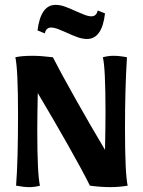

<svg xmlns="http://www.w3.org/2000/svg" viewBox="-20 -762 586 788"><path d="M46 0Q54 -102 54 -292Q54 -478 43 -527Q69 -533 114 -533Q147 -533 197 -527Q228 -466 290.5 -355Q353 -244 411 -147Q413 -247 413 -300Q413 -486 402 -527Q424 -533 446 -533Q470 -533 501 -527Q493 -399 493 -235Q493 -49 504 0Q469 6 433 6Q394 6 349 0Q320 -59 258 -168.5Q196 -278 135 -380Q133 -280 133 -227Q133 -47 144 0Q123 6 100 6Q78 6 46 0ZM134 -637Q147 -742 208 -742Q226 -742 246 -735Q266 -728 294 -715Q299 -713 320 -704Q341 -695 355 -695Q376 -695 381 -719L411 -707Q399 -602 337 -602Q319 -602 299 -609Q279 -616 251 -629Q246 -631 225 -640Q204 -649 190 -649Q169 -649 164 -625Z"/></svg>

Font: Mirza
Style: Bold
Weight: 700
Designer: Arabic design by Kourosh Beigpour, Latin design by Eduardo Tunni, engineering by Lasse Fister
Version: Version 1.0010g